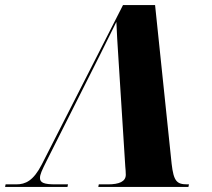

<svg xmlns="http://www.w3.org/2000/svg" viewBox="-67 -734 832 754"><path d="M-47 0H198L200 -10H151C107 -10 90 -16 90 -35C90 -49 97 -64 116 -102L324 -515C355 -577 371 -609 390 -648C392 -603 394 -565 398 -506L425 -80C426 -69 427 -59 427 -48C427 -21 401 -10 357 -10H321L319 0H673L675 -10H669C627 -10 615 -22 607 -91L542 -714H416L97 -88C64 -24 33 -10 -3 -10H-45Z"/></svg>

Font: Noto Serif Display ExtraBold
Style: Italic
Weight: 800
Italic angle: -12°
Designer: Monotype Design Team
Foundry: Monotype Imaging Inc.
Version: Version 2.009